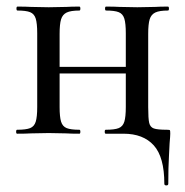

<svg xmlns="http://www.w3.org/2000/svg" viewBox="-20 -406 562 583"><path d="M497 0Q497 7 495 29Q495 37 493 69Q491 101 491 152Q491 157 485 157Q479 157 479 152Q479 71 447 35.5Q415 0 355 0H301Q298 0 298 -6Q298 -12 301 -12Q328 -12 340.5 -17Q353 -22 357.5 -36.5Q362 -51 362 -81V-183H161V-81Q161 -51 165.5 -36.5Q170 -22 182.5 -17Q195 -12 221 -12Q224 -12 224 -6Q224 0 221 0Q195 0 181 -1L128 -2L74 -1Q59 0 32 0Q29 0 29 -6Q29 -12 32 -12Q59 -12 71.5 -17Q84 -22 88.5 -36.5Q93 -51 93 -81V-305Q93 -335 88.5 -349.5Q84 -364 71.5 -369Q59 -374 33 -374Q30 -374 30 -380Q30 -386 33 -386Q59 -386 74 -385L128 -384L182 -385Q196 -386 221 -386Q224 -386 224 -380Q224 -374 221 -374Q195 -374 182.5 -368Q170 -362 165.5 -347.5Q161 -333 161 -303V-203H362V-305Q362 -335 357.5 -349.5Q353 -364 340.5 -369Q328 -374 302 -374Q299 -374 299 -380Q299 -386 302 -386Q328 -386 343 -385L397 -384L451 -385Q465 -386 490 -386Q493 -386 493 -380Q493 -374 490 -374Q464 -374 451.5 -368Q439 -362 434.5 -347.5Q430 -333 430 -303V-81Q430 -46 433 -33Q436 -20 447 -16Q458 -12 487 -12Q495 -12 496 -10.5Q497 -9 497 0Z"/></svg>

Font: Cormorant Infant Medium
Style: Regular
Weight: 500
Designer: Christian Thalmann (Catharsis Fonts)
Version: Version 3.000